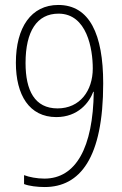

<svg xmlns="http://www.w3.org/2000/svg" viewBox="-20 -744 492 774"><path d="M396 -408C396 -606 341 -724 215 -724C106 -724 44 -634 44 -491C44 -361 98 -272 207 -272C295 -272 340 -331 356 -374H358C355 -149 286 -24 159 -24C129 -24 98 -30 77 -38V-2C97 6 131 10 160 10C302 10 396 -106 396 -408ZM216 -689C331 -689 354 -546 354 -468C354 -378 302 -307 212 -307C120 -307 83 -379 83 -490C83 -618 129 -689 216 -689Z"/></svg>

Font: Noto Sans Gujarati Condensed ExtraLight
Style: Regular
Weight: 200
Width: 3
Designer: Jelle Bosma - Monotype Design Team, Universal Thirst
Foundry: Monotype Imaging Inc.
Version: Version 2.106